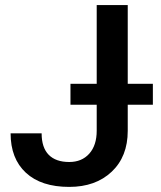

<svg xmlns="http://www.w3.org/2000/svg" viewBox="-20 -731 639 761"><path d="M22 0ZM363.3 -710.9H486.3V-212.4Q486.3 -110.4 422.6 -50.3Q358.9 9.8 254.4 9.8Q143.1 9.8 82.5 -46.4Q22 -102.5 22 -202.6H145Q145 -146 173.1 -117.4Q201.2 -88.9 254.4 -88.9Q304.2 -88.9 333.7 -121.8Q363.3 -154.8 363.3 -212.9ZM585.9 -315.9H259.3V-398.9H585.9Z"/></svg>

Font: Roboto Medium
Style: Regular
Weight: 500
Designer: Google
Version: Version 2.134; 2016; ttfautohint (v1.6)